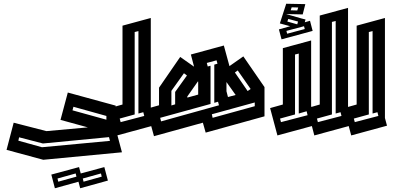

<svg xmlns="http://www.w3.org/2000/svg" viewBox="-20 -716 2106 1025"><path d="M53 -61 228 -16 449 -36 303 -76 342 -222 598 -152 592 -128V-49L631 97L211 137L15 84ZM367 -127 548 -77V-97L372 -146ZM209 50 82 17 78 35 204 70 567 36 562 16ZM408 289 389 216 537 176 556 248ZM426 254 523 227 519 210 422 237ZM273 289 254 216 402 176 421 248ZM291 254 388 227 384 210 287 237Z M566 -139 634 -158V-579L785 -620V-86L796 -45L605 7ZM719 -110V-550L699 -545V-105L619 -83L624 -64L750 -97L745 -117Z M762 -135 829 -154V-248L942 -412L1016 -360L999 -425L1175 -473L1205 -363L1279 -415L1392 -251V-95L1078 -8L1063 -61L802 11ZM1104 -161 835 -87 840 -68 1149 -154 1144 -173 1124 -167V-371L1141 -376L1136 -394L1084 -380L1089 -361L1104 -365ZM1234 -329 1302 -230 1318 -241 1249 -340ZM895 -153 915 -159V-225L978 -313L962 -325L895 -231ZM980 -195 1038 -211V-279L1037 -282L980 -201ZM1189 -229 1197 -198 1238 -209 1189 -278ZM1340 -169 1111 -106 1115 -87 1340 -149Z M1849 -45 1658 7 1645 -43 1461 7 1422 -139 1490 -158V-459L1641 -500V-150L1642 -145L1687 -158V-633L1838 -674V-86ZM1772 -110V-604L1752 -599V-105L1672 -83L1677 -64L1803 -97L1798 -117ZM1575 -110V-430L1555 -425V-105L1475 -83L1480 -64L1622 -101L1617 -122ZM1469 -559 1529 -576 1474 -591 1508 -696 1610 -694 1596 -639 1507 -641 1591 -617 1611 -612 1607 -597 1635 -605 1649 -551 1483 -506ZM1532 -661 1567 -660 1572 -676 1537 -677ZM1514 -601 1567 -586 1571 -601 1519 -615ZM1509 -551 1513 -536 1607 -561 1603 -576Z M1816 -139 1884 -158V-579L2035 -620V-86L2046 -45L1855 7ZM1969 -110V-550L1949 -545V-105L1869 -83L1874 -64L2000 -97L1995 -117Z"/></svg>

Font: Blaka Hollow
Style: Regular
Weight: 400
Designer: Mohamed Gaber
Foundry: Kief Type Foundry
Version: Version 1.003; ttfautohint (v1.8.4.7-5d5b)